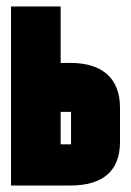

<svg xmlns="http://www.w3.org/2000/svg" viewBox="-20 -572 405 592"><path d="M14 0H197C296 0 350 -44 350 -134V-240C350 -330 296 -378 197 -378H167V-552H14ZM167 -227H199V-127H167Z"/></svg>

Font: Queering Heavy
Style: Bold
Weight: 900
Designer: Adam Naccarato
Foundry: adamnac
Version: Version 2.000;hotconv 1.0.109;makeotfexe 2.5.65596